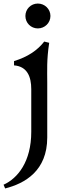

<svg xmlns="http://www.w3.org/2000/svg" viewBox="-40 -814 397 1081"><path d="M-20 226 -11 247C100 219 226 148 226 -40V-349C226 -415 222 -475 237 -573L209 -580C171 -531 117 -494 39 -470V-446C114 -440 136 -381 136 -312V-72C136 96 60 190 -20 226ZM173 -654C212 -654 244 -685 244 -724C244 -763 212 -794 173 -794C134 -794 103 -763 103 -724C103 -685 134 -654 173 -654Z"/></svg>

Font: Basteleur Moonlight
Style: Regular
Weight: 300
Designer: Keussel
Foundry: Keussel Studio
Version: Version 1.300;Glyphs 3.2 (3192)